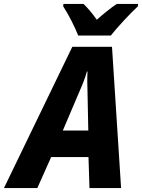

<svg xmlns="http://www.w3.org/2000/svg" viewBox="-80 -952 719 972"><path d="M316 -772H481C513 -813 578 -883 618 -920L619 -932H511C478 -910 445 -883 410 -852C391 -880 363 -913 343 -932H241L240 -920C266 -880 299 -816 316 -772ZM-60 0H109L179 -157H368L373 0H533L487 -715H286ZM238 -291 324 -493C339 -527 351 -557 360 -590H363C361 -555 362 -522 363 -487L367 -291Z"/></svg>

Font: Noto Sans SemiCondensed ExtraBold
Style: Italic
Weight: 800
Width: 4
Italic angle: -12°
Designer: Monotype Design Team
Foundry: Monotype Imaging Inc.
Version: Version 2.013